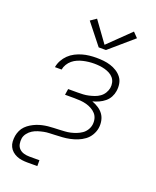

<svg xmlns="http://www.w3.org/2000/svg" viewBox="-174 -855 947 1169"><g transform="rotate(20 300.0 -270.5)"><path d="M318 -592 211 -727 249 -753 346 -619 487 -756 518 -724 365 -592ZM149 215Q131 215 113 212.5Q95 210 79 203Q63 196 50.5 185Q38 174 30.5 158.5Q23 143 22 125Q21 107 24 88Q27 71 35 53.5Q43 36 56.5 22.5Q70 9 86.5 -1Q103 -11 120.5 -18Q138 -25 156 -29Q174 -33 192 -35Q210 -37 228 -37.5Q246 -38 264 -39Q282 -40 299.5 -41Q317 -42 335 -46Q353 -50 371 -57Q389 -64 404.5 -74.5Q420 -85 430.5 -101.5Q441 -118 444 -136Q447 -156 442.5 -174.5Q438 -193 426 -206.5Q414 -220 397.5 -229Q381 -238 362.5 -243Q344 -248 324.5 -249.5Q305 -251 285 -251H224L230 -290H292Q309 -290 327 -291Q345 -292 362.5 -296Q380 -300 397.5 -306Q415 -312 430.5 -323Q446 -334 456 -350.5Q466 -367 469 -384Q472 -402 468 -419Q464 -436 453.5 -448.5Q443 -461 428 -469Q413 -477 396.5 -481.5Q380 -486 362.5 -488Q345 -490 327 -490Q309 -490 291.5 -488Q274 -486 256.5 -482Q239 -478 221.5 -470.5Q204 -463 189.5 -451Q175 -439 165 -422.5Q155 -406 152 -388Q152 -388 152 -388Q152 -388 151 -388H109Q109 -388 109 -388.5Q109 -389 109 -389Q113 -412 124.5 -433Q136 -454 153.5 -471Q171 -488 192.5 -499Q214 -510 236.5 -516.5Q259 -523 282 -525.5Q305 -528 327 -528Q351 -528 374.5 -525.5Q398 -523 420 -516Q442 -509 461 -497Q480 -485 493.5 -467.5Q507 -450 511 -426.5Q515 -403 511 -379Q508 -359 498 -340Q488 -321 471 -307Q454 -293 434 -284Q414 -275 394 -270Q416 -262 435.5 -249.5Q455 -237 468 -219Q481 -201 485.5 -177Q490 -153 486 -129Q482 -106 469 -84Q456 -62 435.5 -47Q415 -32 392 -23Q369 -14 345 -9Q321 -4 297.5 -2.5Q274 -1 250 0Q233 1 215 1.5Q197 2 179.5 5.5Q162 9 144 14.5Q126 20 110 30Q94 40 82 55.5Q70 71 67 88Q64 107 67.5 125Q71 143 83 155Q95 167 112.5 172Q130 177 149 177H214V215Z"/></g></svg>

Font: Iosevka SS04 XLt Ex
Style: Italic
Weight: 200
Width: 7
Italic angle: -9°
Monospace: yes
Designer: Belleve Invis
Foundry: Belleve Invis
Version: Version 19.0.0; ttfautohint (v1.8.4)